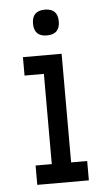

<svg xmlns="http://www.w3.org/2000/svg" viewBox="-49 -677 399 710"><g transform="rotate(-5 150.5 -321.5)"><path d="M120.6 -406.7H48.8V-475.1H192.4V-71.8H252V0H60.5V-71.8H120.6ZM144.5 -547.4Q96.7 -547.4 96.7 -595.2Q96.7 -643.1 144.5 -643.1Q192.4 -643.1 192.4 -595.2Q192.4 -547.4 144.5 -547.4Z"/></g></svg>

Font: Eligible
Style: Regular
Weight: 500
Version: Version 1.1